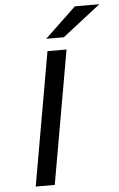

<svg xmlns="http://www.w3.org/2000/svg" viewBox="-61 -963 622 1004"><g transform="rotate(-5 250.0 -460.5)"><path d="M85 0 208 -700H308L185 0ZM207 -765 371 -921H499.5L299.5 -765Z"/></g></svg>

Font: Overpass Medium
Style: Italic
Weight: 500
Italic angle: -10°
Designer: Delve Withrington, Dave Bailey, Thomas Jockin
Foundry: Delve Fonts LLC
Version: Version 4.000